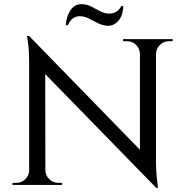

<svg xmlns="http://www.w3.org/2000/svg" viewBox="-20 -888 889 922"><path d="M120 -715 720 -99 730 14 130 -601ZM123 -71V0H40V-10Q40 -10 49 -10Q58 -10 59 -10Q84 -10 102 -28Q120 -46 120 -71ZM198 -71Q198 -46 216 -28Q234 -10 259 -10Q260 -10 269 -10Q278 -10 278 -10V0H195V-71ZM120 -715 197 -627 198 0H120V-590Q120 -643 115 -679Q110 -715 110 -715ZM729 -700V-114Q729 -80 731.5 -50.5Q734 -21 736.5 -3.5Q739 14 739 14H730L652 -75V-700ZM809 -700V-690Q809 -690 800 -690Q791 -690 791 -690Q766 -690 748 -672.5Q730 -655 729 -629H726V-700ZM571 -700H654V-629H652Q651 -655 633.5 -672.5Q616 -690 590 -690Q590 -690 581 -690Q572 -690 571 -690ZM296 -767H306Q312 -781 320.5 -791Q329 -801 341.5 -806Q354 -811 368 -810Q388 -809 408.5 -798Q429 -787 451.5 -776Q474 -765 497 -764Q515 -764 529 -772Q543 -780 552.5 -793Q562 -806 567 -823.5Q572 -841 572 -859H562Q558 -849 549 -840Q540 -831 527.5 -826.5Q515 -822 500 -823Q479 -824 458.5 -835.5Q438 -847 416.5 -857.5Q395 -868 370 -868Q353 -868 339.5 -859.5Q326 -851 317 -837Q308 -823 302.5 -805Q297 -787 296 -767Z"/></svg>

Font: Cinzel Medium
Style: Regular
Weight: 500
Designer: Natanael Gama
Version: Version 2.000